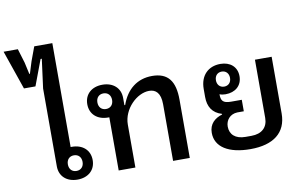

<svg xmlns="http://www.w3.org/2000/svg" viewBox="-164 -1051 1956 1234"><g transform="rotate(-10 814.0 -434.0)"><path d="M249 12C318 12 366 -29 366 -95C366 -161 318 -202 249 -202H241V-880H123L89 -788L65 -711H61L44 -788L16 -880H-77L11 -625H86L149 -793H157L132 -603V-95C132 -29 180 12 249 12ZM252 -44C223 -44 204 -64 204 -95C204 -126 223 -146 252 -146C281 -146 300 -126 300 -95C300 -64 281 -44 252 -44Z M519 0H628V-280C628 -382 720 -470 800 -470C843 -470 874 -444 874 -369V0H983V-380C983 -500 940 -561 835 -561C740 -561 668 -507 633 -407H628V-454C628 -520 580 -561 511 -561C442 -561 394 -520 394 -454C394 -388 442 -347 511 -347H519ZM508 -403C479 -403 460 -423 460 -454C460 -485 479 -505 508 -505C537 -505 556 -485 556 -454C556 -423 537 -403 508 -403Z M1377 -235V-310H1307C1253 -310 1242 -329 1242 -370C1254 -365 1267 -363 1281 -363C1344 -363 1389 -400 1389 -462C1389 -524 1344 -561 1281 -561C1201 -561 1148 -508 1148 -421V-368C1148 -307 1174 -261 1236 -243V-239C1187 -224 1150 -192 1150 -134C1150 -41 1236 12 1378 12C1527 12 1614 -53 1614 -179V-549H1505V-169C1505 -108 1466 -71 1398 -71H1359C1293 -71 1258 -105 1258 -156C1258 -198 1287 -233 1334 -235ZM1281 -413C1254 -413 1235 -432 1235 -462C1235 -492 1254 -511 1281 -511C1308 -511 1327 -492 1327 -462C1327 -432 1308 -413 1281 -413Z"/></g></svg>

Font: IBM Plex Thai Looped Medium
Style: Regular
Weight: 500
Designer: Mike Abbink, Paul van der Laan, Pieter van Rosmalen, Ben Mitchell, Mark Frömberg
Foundry: Bold Monday
Version: Version 1.0